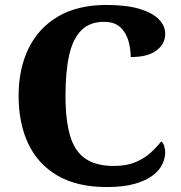

<svg xmlns="http://www.w3.org/2000/svg" viewBox="-20 -744 728 774"><path d="M410 10Q291 10 212 -36Q133 -82 94 -164.5Q55 -247 55 -358Q55 -466 95 -548.5Q135 -631 214 -677.5Q293 -724 409 -724Q489 -724 541.5 -708.5Q594 -693 620 -666.5Q646 -640 646 -607Q646 -568 611.5 -541Q577 -514 507 -514Q507 -547 497.5 -580Q488 -613 464.5 -634.5Q441 -656 400 -656Q341 -656 307 -621Q273 -586 258.5 -520Q244 -454 244 -358Q244 -260 262.5 -197Q281 -134 324 -104.5Q367 -75 439 -75Q490 -75 526.5 -90.5Q563 -106 588 -129Q613 -152 630 -174Q638 -168 642 -155Q646 -142 646 -130Q646 -108 635 -83.5Q624 -59 597.5 -38Q571 -17 525 -3.5Q479 10 410 10Z"/></svg>

Font: Noto Serif Tibetan ExtraBold
Style: Regular
Weight: 800
Version: Version 2.103